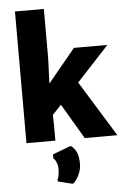

<svg xmlns="http://www.w3.org/2000/svg" viewBox="-68 -858 765 1178"><g transform="rotate(-5 315.0 -269.0)"><path d="M617 -557 418.5 -343 630 0H429L301 -216.5L246.5 -158L248 -92V0H70V-811H248V-504L242 -352L411 -557ZM331 273 241 251V238Q252 219 252 171Q252 151.5 243.5 132.2Q235 113 226 108V83L337 41Q350 44.5 368 71.8Q386 99 386 154Q386 182.5 376.2 208.2Q366.5 234 353.5 251.5Q340.5 269 331 273Z"/></g></svg>

Font: Merriweather Sans Black
Style: Regular
Weight: 900
Designer: Eben Sorkin
Foundry: Eben Sorkin
Version: Version 1.008; ttfautohint (v1.7.19-72a1) -l 8 -r 50 -G 200 